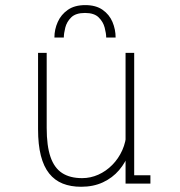

<svg xmlns="http://www.w3.org/2000/svg" viewBox="-20 -702 690 734"><path d="M290 12Q250.5 12 219.8 -0.2Q189 -12.5 168 -38.8Q147 -65 136.2 -107Q125.5 -149 125.5 -208V-500H158.5V-213Q158.5 -144.5 173 -102.2Q187.5 -60 217.5 -40.5Q247.5 -21 294 -21Q326 -21 355.8 -34.2Q385.5 -47.5 409.2 -71.5Q433 -95.5 447.5 -127.8Q462 -160 463.5 -198H487Q487 -156.5 473.8 -118.8Q460.5 -81 435.2 -51.5Q410 -22 373.5 -5Q337 12 290 12ZM460 0V-90.5V-500H493V-17L478 -32H555V0ZM306 -682.5Q346.5 -682.5 372.2 -664.5Q398 -646.5 410 -618Q422 -589.5 422 -558.5H386Q386 -574 380.2 -596.2Q374.5 -618.5 357.2 -635.5Q340 -652.5 305 -652.5Q269.5 -652.5 252.2 -635.5Q235 -618.5 229.5 -596.2Q224 -574 224 -558.5H188Q188 -589.5 200.8 -618Q213.5 -646.5 239.5 -664.5Q265.5 -682.5 306 -682.5Z"/></svg>

Font: Trispace Thin
Style: Regular
Weight: 100
Designer: Tyler Finck
Foundry: Etcetera Type Company
Version: Version 1.210